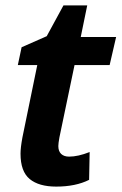

<svg xmlns="http://www.w3.org/2000/svg" viewBox="-20 -681 450 711"><path d="M56 -112Q56 -134 63 -172L118 -440H46L60 -506L153 -547L215 -661H303L279 -544H410L386 -440H256L200 -172Q196 -150 196 -140Q196 -121 206.5 -111Q217 -101 236 -101Q269 -101 312 -118L310 -15Q260 10 188 10Q124 10 90 -18Q56 -46 56 -112Z"/></svg>

Font: Noto Sans Display
Style: Bold Italic
Weight: 700
Italic angle: -12°
Designer: Monotype Design team
Foundry: Monotype Imaging Inc.
Version: Version 1.000